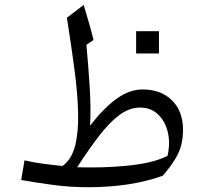

<svg xmlns="http://www.w3.org/2000/svg" viewBox="-20 -763 843 792"><path d="M567.9 -394Q643.6 -394 689.2 -349.4Q734.9 -304.7 734.9 -227.5Q734.9 -192.9 727.5 -164.3Q720.2 -135.7 702.1 -106Q684.1 -76.2 651.4 -38.1Q585.4 -14.2 507.3 -2.4Q429.2 9.3 344.7 9.3Q268.6 9.3 196.5 -0.5Q124.5 -10.3 67.4 -20.5L81.1 -101.6Q110.4 -94.2 151.1 -88.6Q191.9 -83 237.8 -78.1Q275.4 -105.5 289.8 -161.6Q304.2 -217.8 302.2 -297.9Q300.3 -377.9 287.1 -477.3Q273.9 -576.7 255.9 -689.9L325.2 -742.7Q336.4 -705.1 346.9 -668.9Q357.4 -632.8 365.7 -598.1L336.4 -578.1Q344.7 -489.7 350.1 -402.3Q355.5 -314.9 351.6 -244.6Q408.2 -317.9 461.4 -356Q514.6 -394 567.9 -394ZM558.1 -319.3Q513.2 -319.3 471.4 -287.8Q429.7 -256.3 387.5 -200.9Q345.2 -145.5 298.3 -73.2Q313 -72.8 327.9 -72.5Q342.8 -72.3 356.9 -72.3Q450.2 -72.3 534.7 -83Q619.1 -93.8 670.9 -120.1Q683.1 -172.9 672.1 -218.3Q661.1 -263.7 631.6 -291.5Q602.1 -319.3 558.1 -319.3ZM541.5 -634.3H635.7V-542.5H541.5Z"/></svg>

Font: Pinar-DS3-FD Regular
Style: Regular
Weight: 400
Designer: Amin Abedi
Version: Version 3.000